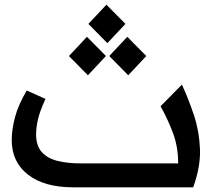

<svg xmlns="http://www.w3.org/2000/svg" viewBox="-20 -799 942 819"><path d="M292 0Q169 0 99.5 -54Q30 -108 30 -202Q30 -246 44 -299Q58 -352 94 -413L174 -377Q150 -325 142 -290Q134 -255 134 -226Q134 -177 158.5 -150Q183 -123 226 -112.5Q269 -102 324 -102H740Q740 -170 719.5 -227Q699 -284 665 -346L756 -438Q785 -375 807.5 -307Q830 -239 833 -163.5Q836 -88 804 0ZM438 -615 357 -697 434 -779 515 -697ZM355 -478 274 -560 351 -642 432 -560ZM527 -478 446 -560 523 -642 604 -560Z"/></svg>

Font: Readex Pro
Style: Regular
Weight: 400
Designer: Bonnie Shaver-Troup, Thomas Jockin
Foundry: Lexend
Version: Version 1.204; ttfautohint (v1.8.4.7-5d5b)